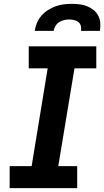

<svg xmlns="http://www.w3.org/2000/svg" viewBox="-20 -975 540 995"><path d="M30 0V-114H144L227 -621H129V-735H479V-621H366L282 -114H380V0ZM160 -815Q163 -836 171.5 -856.5Q180 -877 195 -894Q210 -911 229 -923Q248 -935 268.5 -942.5Q289 -950 310 -952.5Q331 -955 352 -955Q373 -955 393.5 -952.5Q414 -950 432 -942.5Q450 -935 465 -923Q480 -911 489 -894Q498 -877 499.5 -856.5Q501 -836 498 -815H400Q402 -828 399 -840.5Q396 -853 386.5 -860.5Q377 -868 364.5 -871Q352 -874 339 -874Q326 -874 312.5 -871Q299 -868 287 -860.5Q275 -853 267.5 -840.5Q260 -828 258 -815Z"/></svg>

Font: Iosevka SS04 Heavy
Style: Italic
Weight: 900
Italic angle: -9°
Monospace: yes
Designer: Belleve Invis
Foundry: Belleve Invis
Version: Version 19.0.0; ttfautohint (v1.8.4)